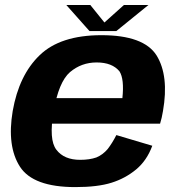

<svg xmlns="http://www.w3.org/2000/svg" viewBox="-20 -739 706 764"><path d="M279.5 5.5 299 -103Q235 -103 204.5 -143Q173.5 -182.5 193.5 -296.5Q213.5 -413 258.5 -452Q304 -490.5 364.5 -490.5Q426.5 -490.5 455.5 -455Q475 -424.5 467 -348.5H187.5L169.5 -247H617Q624 -269.5 628.5 -297Q653 -437.5 603 -518.5Q552 -599 383.5 -599Q220 -599 137.5 -519Q55.5 -440 30.5 -297Q7 -157 59.5 -75.5Q112 5.5 279.5 5.5ZM299 -103 279.5 5.5Q369 5.5 424 -12Q478.5 -29 522 -65Q564.5 -100.5 586 -159L443 -201.5Q427 -170 408.5 -146Q389 -123 363.5 -112.5Q336.5 -103 299 -103ZM336 -615.5H443L570.5 -719H473L395.5 -649.5L339.5 -719H244Z"/></svg>

Font: Anybody Thin
Style: Bold Italic
Weight: 700
Italic angle: -10°
Version: Version 1.113;gftools[0.9.25]